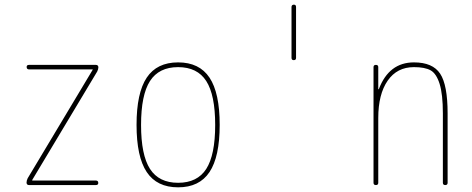

<svg xmlns="http://www.w3.org/2000/svg" viewBox="-20 -800 2040 830"><path d="M99.6 -29.3 379.9 -497.1Q379.9 -498 380.4 -498Q380.9 -498 380.9 -499Q380.9 -500 379.9 -500H105.5Q95.7 -500 95.2 -509.8Q94.7 -519.5 105.5 -519.5H394.5Q404.3 -519.5 405.3 -509.8Q405.3 -501 400.4 -491.2L120.1 -23.4Q120.1 -22.5 119.6 -22.5Q119.1 -22.5 119.1 -21Q119.1 -19.5 120.1 -19.5H394.5Q404.3 -19.5 404.8 -9.8Q405.3 0 394.5 0H105.5Q95.7 0 94.7 -9.8Q94.7 -19.5 99.6 -29.3Z M871.6 -449.7Q833 -509.8 750 -509.8Q667 -509.8 628.4 -449.7Q589.8 -389.6 589.8 -259.8Q589.8 -129.9 628.4 -69.8Q667 -9.8 750 -9.8Q833 -9.8 871.6 -69.8Q910.2 -129.9 910.2 -259.8Q910.2 -389.6 871.6 -449.7ZM885.7 -56.2Q841.8 9.8 750 9.8Q658.2 9.8 614.3 -56.2Q570.3 -122.1 570.3 -260.3Q570.3 -398.4 614.3 -464.4Q658.2 -530.3 750 -530.3Q841.8 -530.3 885.7 -464.4Q929.7 -398.4 929.7 -260.3Q929.7 -122.1 885.7 -56.2Z M1240.2 -549.8V-769.5Q1240.2 -779.3 1250 -779.8Q1259.8 -780.3 1259.8 -769.5V-549.8Q1259.8 -540 1250 -540Q1240.2 -540 1240.2 -549.8Z M1594.7 -9.8V-509.8Q1594.7 -519.5 1605 -519.5Q1615.2 -519.5 1615.2 -509.8V-415Q1615.2 -414.1 1616.2 -414.1Q1618.2 -414.1 1618.2 -416Q1662.1 -530.3 1769.5 -530.3Q1850.6 -530.3 1882.8 -481.4Q1915 -432.6 1915 -309.6V-9.8Q1915 0 1904.8 0Q1894.5 0 1894.5 -9.8V-309.6Q1894.5 -392.6 1880.4 -437.5Q1866.2 -482.4 1841.3 -496.1Q1816.4 -509.8 1769.5 -509.8Q1696.3 -509.8 1655.8 -451.2Q1615.2 -392.6 1615.2 -290V-9.8Q1615.2 0 1605 0Q1594.7 0 1594.7 -9.8Z"/></svg>

Font: Rounded Mgen+ 1m thin
Style: Regular
Weight: 100
Designer: [Source Han Sans]
Ryoko NISHIZUKA  (kana & ideographs); Paul D. Hunt (Latin, Greek & Cyrillic); Wenlong ZHANG  (bopomofo
Version: Version 1.059.20150602